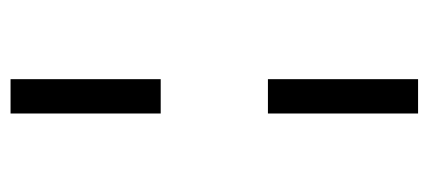

<svg xmlns="http://www.w3.org/2000/svg" viewBox="-250 -458 832 373"><g transform="rotate(90 166.5 -271.0)"><path d="M133.3 125V-166.7H200V125ZM133.3 -375V-666.7H200V-375Z"/></g></svg>

Font: co2trust
Style: Regular
Weight: 400
Designer: Kristian Moeller
Foundry: Dicotype
Version: Version 1.000